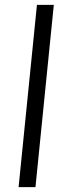

<svg xmlns="http://www.w3.org/2000/svg" viewBox="-20 -765 300 785"><path d="M56 0 131 -745H200L125 0Z"/></svg>

Font: Exetegue
Style: Regular
Weight: 400
Designer: Fábio Duarte Martins
Foundry: Fábio Duarte Martins
Version: Version 0.001